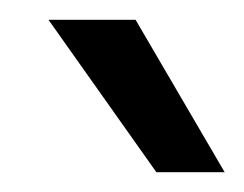

<svg xmlns="http://www.w3.org/2000/svg" viewBox="-20 -770 247 194"><path d="M29 -750H117L207 -596H138Z"/></svg>

Font: Oakes Grotesk
Style: Regular
Weight: 400
Designer: Samuel Oakes
Foundry: Samuel Oakes
Version: Version 1.000;PS 001.000;hotconv 1.0.88;makeotf.lib2.5.64775